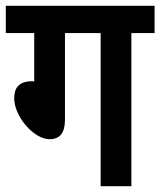

<svg xmlns="http://www.w3.org/2000/svg" viewBox="-20 -642 553 662"><path d="M204 -528H327V0H433V-528H513V-622H0V-528H98V-361L92 -362C43 -362 29 -337 29 -303C29 -241 96 -162 151 -162C187 -162 204 -185 204 -229Z"/></svg>

Font: Noto Sans Devanagari UI Condensed SemiBold
Style: Regular
Weight: 600
Width: 3
Designer: Jelle Bosma - Monotype Design Team
Foundry: Monotype Imaging Inc.
Version: Version 2.003